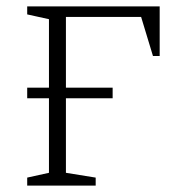

<svg xmlns="http://www.w3.org/2000/svg" viewBox="-20 -580 549 600"><path d="M65 0V-25L133 -40V-273H65V-306H133V-520L65 -535V-560H479V-405H458L421 -527H186V-306H332V-273H186V-40L279 -25V0Z"/></svg>

Font: Spectral SC ExtraLight
Style: Regular
Weight: 275
Designer: Jean-Baptiste Levee
Foundry: Production Type
Version: Version 2.001